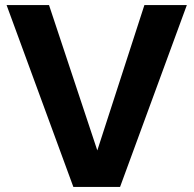

<svg xmlns="http://www.w3.org/2000/svg" viewBox="-20 -740 766 760"><path d="M6 -720H174L365.2 -144.6L551.6 -720H719.6L455.2 0H270.4Z"/></svg>

Font: Aspekta Variable
Style: Regular
Weight: 400
Designer: Ivo Dolenc
Version: Version 2.100